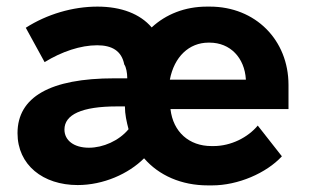

<svg xmlns="http://www.w3.org/2000/svg" viewBox="-20 -550 934 581"><path d="M215 10C293 10 369 -24 416 -71C461 -19 529 11 609 11H622C700 11 786 -26 833 -77L760 -170C730 -134 679 -108 626 -108H620C552 -108 504 -151 496 -219V-220H853V-293C853 -429 753 -530 615 -530H606C540 -530 482 -507 439 -467C404 -508 347 -530 275 -530C200 -530 122 -507 58 -466L115 -362C167 -394 224 -413 274 -413C319 -413 348 -396 356 -355C362 -347 365 -328 365 -315V-313H326C131 -313 33 -256 33 -147C33 -51 110 10 215 10ZM494 -309C507 -378 552 -421 611 -421H614C677 -421 720 -375 724 -310V-309ZM369 -159C340 -124 292 -103 249 -103C204 -103 175 -125 175 -158C175 -203 227 -228 334 -228H358C358 -204 363 -182 369 -159Z"/></svg>

Font: Fixel Display Bold
Style: Bold
Weight: 700
Designer: AlfaBravo + MacPaw
Foundry: Kyrylo Tkachov, Marchela Mozhyna, Serhii Makarenko, Maria Weinstein, Zakhar Kryvoshyya
Version: Version 1.211